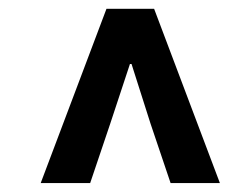

<svg xmlns="http://www.w3.org/2000/svg" viewBox="-20 -690 546 435"><path d="M72.2 -275.2 221.2 -670H329.2L478.2 -275.2H366.5L321.1 -409.7L278 -545H274.4L229.7 -409.7L184.3 -275.2Z"/></svg>

Font: Source Sans 3
Style: Italic
Weight: 200
Italic angle: -11°
Designer: Paul D. Hunt
Foundry: Adobe
Version: Version 3.046;hotconv 1.0.118;makeotfexe 2.5.65603